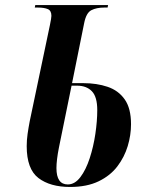

<svg xmlns="http://www.w3.org/2000/svg" viewBox="-20 -734 587 762"><path d="M258 8Q179 8 132.5 -27.5Q86 -63 86 -154Q86 -178 89.5 -202.5Q93 -227 98 -253L178 -634Q184 -663 184 -671Q184 -692 169.5 -698Q155 -704 131 -704H118L120 -714H409L407 -704H393Q363 -704 342.5 -693.5Q322 -683 314 -642L266 -404H311Q364 -404 407 -389.5Q450 -375 475 -339.5Q500 -304 500 -241Q500 -198 487 -154.5Q474 -111 446 -74Q418 -37 371.5 -14.5Q325 8 258 8ZM249 -2Q277 -2 299 -31Q321 -60 336 -106Q351 -152 358.5 -203Q366 -254 366 -297Q366 -350 344.5 -372Q323 -394 286 -394H264L214 -149Q209 -124 206.5 -103Q204 -82 204 -67Q204 -2 249 -2Z"/></svg>

Font: Noto Serif Display ExtraCondensed
Style: Bold Italic
Weight: 700
Width: 2
Italic angle: -12°
Designer: Monotype Design Team
Foundry: Monotype Imaging Inc.
Version: Version 2.009